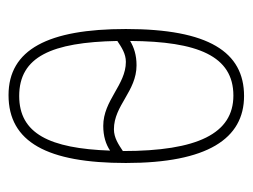

<svg xmlns="http://www.w3.org/2000/svg" viewBox="-91 -491 592 450"><g transform="rotate(-90 205.0 -266.0)"><path d="M205 10C308 10 362 -73 362 -267C362 -449 314 -542 207 -542C97 -542 48 -451 48 -267C48 -76 105 10 205 10ZM285 -267C231 -267 195 -320 135 -320C111 -320 92 -314 77 -304C82 -446 117 -517 205 -517C297 -517 331 -441 334 -287C319 -277 304 -267 285 -267ZM206 -15C117 -15 76 -99 76 -274C91 -284 107 -295 127 -295C183 -295 216 -242 277 -242C301 -242 319 -248 334 -257C333 -99 299 -15 206 -15Z"/></g></svg>

Font: Noto Serif ExtraCondensed Thin
Style: Regular
Weight: 100
Width: 2
Designer: Monotype Design Team
Foundry: Monotype Imaging Inc.
Version: Version 2.013